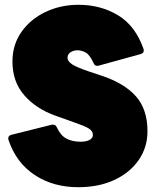

<svg xmlns="http://www.w3.org/2000/svg" viewBox="-20 -768 653 802"><path d="M307 14Q202 14 125 -37Q48 -88 16 -182Q10 -200 28 -205L196 -247Q212 -250 218 -235Q233 -202 257.5 -189Q282 -176 317 -176Q340 -176 354 -183.5Q368 -191 368 -204Q368 -221 350.5 -231.5Q333 -242 295 -255L211 -285Q130 -314 81 -370.5Q32 -427 32 -511Q32 -581 69.5 -634.5Q107 -688 170 -718Q233 -748 308 -748Q400 -748 472.5 -704.5Q545 -661 579 -565Q585 -547 567 -542L393 -494Q376 -489 370 -506Q355 -539 338 -548.5Q321 -558 304 -558Q288 -558 275 -550Q262 -542 262 -526Q262 -513 279.5 -500.5Q297 -488 347 -471L404 -452Q500 -420 548 -365.5Q596 -311 596 -220Q596 -152 559 -99Q522 -46 457 -16Q392 14 307 14Z"/></svg>

Font: LINE Seed Sans App Heavy
Style: Regular
Weight: 900
Designer: LINE VX Design & Dalton Maag Ltd & Sandoll Inc
Foundry: Dalton Maag Ltd
Version: Version 1.003